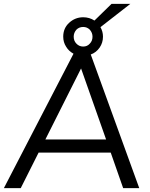

<svg xmlns="http://www.w3.org/2000/svg" viewBox="-21 -970 775 990"><path d="M550 -183H178L86 0H-1L358 -693Q333 -707 320 -729Q305 -752 305 -781Q305 -824 335 -852Q366 -881 408 -881Q440 -881 466 -864L554 -950H651L497 -830Q510 -807 510 -781Q510 -750 493 -725Q475 -699 447 -689L697 0H614ZM408 -831Q387 -831 373 -817Q359 -801 359 -781Q359 -759 373 -745Q387 -730 408 -730Q429 -730 442 -745Q456 -759 456 -781Q456 -801 442 -817Q428 -831 408 -831ZM213 -251H526L397 -617Z"/></svg>

Font: PRinguin Sans
Style: Italic
Weight: 400
Designer: Vernon Adams
Foundry: Vernon Adams
Version: ""